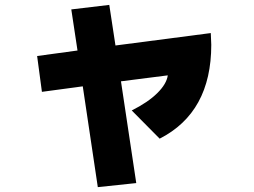

<svg xmlns="http://www.w3.org/2000/svg" viewBox="-20 -686 1040 785"><path d="M131.8 -457 296.9 -479.5 271.5 -647.5 426.8 -666 452.1 -500 841.8 -550.8Q843.8 -517.6 843.8 -502.9Q843.8 -226.6 632.8 -119.1L518.6 -234.4Q585 -267.6 623 -305.2Q661.1 -342.8 666 -377.9L474.6 -353.5L537.1 62.5L379.9 79.1L318.4 -333L151.4 -310.5Z"/></svg>

Font: GenEi M Gothic v2 Heavy
Style: Regular
Weight: 800
Version: Version 2.0